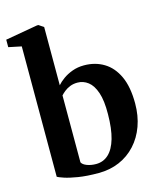

<svg xmlns="http://www.w3.org/2000/svg" viewBox="-124 -906 840 1005"><g transform="rotate(-15 296.0 -404.0)"><path d="M-2 -748V-788.5L172.5 -819H180.5L207 -801V-485.5Q219.5 -500.5 241.2 -516.2Q263 -532 292.2 -542.8Q321.5 -553.5 355.5 -553.5Q416 -553.5 463 -525.2Q510 -497 536.8 -439.2Q563.5 -381.5 563.5 -292Q563.5 -225.5 543.5 -170Q523.5 -114.5 486.2 -73.8Q449 -33 397.8 -11Q346.5 11 285 11Q221 11 175 3.5Q129 -4 101.8 -13.2Q74.5 -22.5 67.5 -27V-733.5ZM299.5 -475Q277 -475 259 -467.8Q241 -460.5 228 -450Q215 -439.5 207 -430.5V-68Q213.5 -54.5 235.8 -46.2Q258 -38 284.5 -38Q324 -38 352.2 -64.2Q380.5 -90.5 395.8 -143Q411 -195.5 411.5 -274.5Q412.5 -347.5 397.5 -391.5Q382.5 -435.5 356.8 -455.2Q331 -475 299.5 -475Z"/></g></svg>

Font: Merriweather 60pt
Style: Bold
Weight: 700
Version: Version 2.100